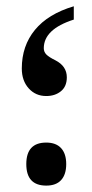

<svg xmlns="http://www.w3.org/2000/svg" viewBox="-20 -576 290 606"><path d="M63 -58.1Q63 -126 126 -126Q156.7 -126 172.9 -108.4Q189 -90.8 189 -58.1Q189 -25.4 173.1 -7.8Q157.2 9.8 126 9.8Q63 9.8 63 -58.1ZM48.8 -359.9Q48.8 -431.2 90.3 -481.7Q131.8 -532.2 212.9 -556.2V-514.2Q118.2 -483.9 118.2 -423.8Q118.2 -412.1 126.5 -403.8Q134.8 -395.5 154.8 -385.7Q190.9 -367.2 190.9 -332Q190.9 -303.2 172.4 -288.1Q153.8 -272.9 126 -272.9Q92.3 -272.9 70.6 -297.1Q48.8 -321.3 48.8 -359.9Z"/></svg>

Font: Droid Persian Naskh
Style: Regular
Weight: 400
Designer: Pascal Zoghbi
Foundry: Ascender Corporation
Version: Version 1.00